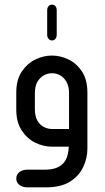

<svg xmlns="http://www.w3.org/2000/svg" viewBox="-20 -631 450 826"><path d="M183 -587Q183 -598 189 -604.5Q195 -611 203 -611Q213 -611 218.5 -604.5Q224 -598 224 -587V-481Q224 -471 218.5 -464Q213 -457 203 -457Q195 -457 189 -464Q183 -471 183 -481ZM276 0H203Q167 0 132 -17Q97 -34 73.5 -69.5Q50 -105 50 -160V-232Q50 -288 73.5 -323Q97 -358 132 -375Q167 -392 203 -392Q240 -392 275 -375Q310 -358 333 -323Q356 -288 356 -232V9Q356 49 338 87.5Q320 126 281 150.5Q242 175 178 175H97Q77 175 63.5 164.5Q50 154 50 137Q50 120 63.5 109.5Q77 99 97 99H171Q203 99 223 91Q243 83 253.5 70Q264 57 268.5 43.5Q273 30 274 20ZM277 -76V-228Q277 -261 265.5 -280Q254 -299 237.5 -307.5Q221 -316 204 -316Q187 -316 170 -307.5Q153 -299 141.5 -280Q130 -261 130 -228V-163Q130 -130 141.5 -111Q153 -92 170 -84Q187 -76 204 -76Z"/></svg>

Font: Beiruti Medium
Style: Regular
Weight: 500
Designer: Arlette Boutros
Foundry: Boutros
Version: Version 1.41